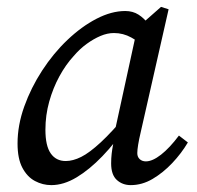

<svg xmlns="http://www.w3.org/2000/svg" viewBox="-20 -525 573 558"><path d="M129 13Q104 13 81.5 1Q59 -11 45 -37.5Q31 -64 31 -108Q31 -161 50.5 -215.5Q70 -270 102.5 -320Q135 -370 176 -409Q217 -448 260.5 -470.5Q304 -493 344 -493Q366 -493 382.5 -482.5Q399 -472 412.5 -454Q426 -436 440 -412L404 -386Q385 -403 361.5 -416Q338 -429 311 -429Q292 -429 272 -420.5Q252 -412 232 -397.5Q212 -383 194 -362Q171 -337 152.5 -303Q134 -269 123 -229.5Q112 -190 112 -148Q112 -101 127.5 -79Q143 -57 171 -57Q192 -57 216 -69Q240 -81 273 -111.5Q306 -142 350 -195L359 -160H349Q315 -110 277.5 -71Q240 -32 202.5 -9.5Q165 13 129 13ZM360 13Q336 13 319.5 -2Q303 -17 303 -50Q303 -65 304.5 -78Q306 -91 308.5 -104Q311 -117 314 -132L312 -136L380 -448L389 -453L448 -505L470 -498L389 -141Q384 -120 381.5 -104.5Q379 -89 379 -80Q379 -69 386 -62.5Q393 -56 404 -56Q423 -56 448 -75.5Q473 -95 500 -131L526 -111Q507 -79 480.5 -51Q454 -23 423.5 -5Q393 13 360 13Z"/></svg>

Font: Source Serif 4 18pt
Style: Italic
Weight: 400
Italic angle: -12°
Designer: Frank Grießhammer
Foundry: Adobe Systems Incorporated
Version: Version 4.004;hotconv 1.0.116;makeotfexe 2.5.65601